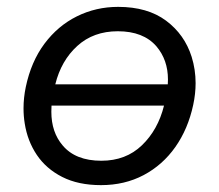

<svg xmlns="http://www.w3.org/2000/svg" viewBox="-20 -528 638 559"><path d="M274 11Q208 11 161.2 -12.8Q114.5 -36.5 87.2 -77Q60 -117.5 52 -168.5Q48.5 -190 48.5 -212.5Q48.5 -243 55 -274.5Q70.5 -348.5 109.5 -400.8Q148.5 -453 204 -480.5Q259.5 -508 324 -508Q409.5 -508 463.5 -467.8Q517.5 -427.5 538 -362.5Q549.5 -325.5 549.5 -286Q549.5 -255 542.5 -222.5Q527.5 -152.5 490.5 -100Q453.5 -47.5 398.2 -18.2Q343 11 274 11ZM323 -437Q252 -437 205 -394.2Q158 -351.5 141 -282.5H468.5Q469 -289.5 469 -296.5Q469 -353.5 435.5 -393Q397.5 -437 323 -437ZM275 -60Q346.5 -60 393.2 -105Q440 -150 457.5 -220.5H130Q129.5 -211.5 129.5 -202.5Q129.5 -143 162.5 -104.5Q200 -60 275 -60Z"/></svg>

Font: Heraclito
Style: Italic
Weight: 400
Italic angle: -12°
Designer: Kostas Bartsokas (font) & Cristiano Sobral (main changes)
Foundry: Kostas Bartsokas (font) & Cristiano Sobral (main changes)
Version: Version 1.00;July 8, 2020;FontCreator 13.0.0.2655 64-bit